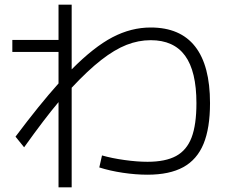

<svg xmlns="http://www.w3.org/2000/svg" viewBox="-20 -768 978 828"><path d="M408.2 -45.9 419.9 -97.7Q462.9 -85.4 517.1 -77.9Q571.3 -70.3 616.2 -70.3Q693.4 -70.3 739.3 -95.2Q785.2 -120.1 806.2 -175Q827.1 -230 827.1 -323.2Q827.1 -460.4 778.3 -527.6Q729.5 -594.7 629.9 -594.7Q577.1 -594.7 525.6 -574.5Q474.1 -554.2 416.5 -509.3Q358.9 -464.4 289.1 -389.6V40H232.4V-327.6Q173.8 -258.3 84 -132.8L46.9 -178.7Q150.9 -317.4 232.4 -408.2V-543.9H33.2V-595.7H232.4V-748H289.1V-468.8Q384.8 -565.4 465.1 -607.4Q545.4 -649.4 629.9 -649.4Q757.3 -649.4 821.5 -567.4Q885.7 -485.4 885.7 -323.2Q885.7 -215.3 857.7 -147.5Q829.6 -79.6 770.3 -47.1Q710.9 -14.6 616.2 -14.6Q565.4 -14.6 509.8 -22.9Q454.1 -31.2 408.2 -45.9Z"/></svg>

Font: Pretendard Light
Style: Regular
Weight: 300
Designer: Base glyphs from Inter by Rasmus Andersson; Hangeul glyphs from Noto Sans CJK(Source Han Sans) by Jang Soo-young and Kan
Foundry: Kil Hyung-jin
Version: Version 1.309